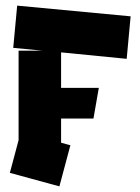

<svg xmlns="http://www.w3.org/2000/svg" viewBox="-20 -662 499 682"><path d="M191 0 15 -48 46 -164V-482H131L27 -492L41 -642L444 -604L430 -453L197 -476V-350H331L312 -241H197V-155L230 -146Z"/></svg>

Font: Blaka
Style: Regular
Weight: 400
Designer: Mohamed Gaber
Foundry: Kief Type Foundry
Version: Version 1.003; ttfautohint (v1.8.4.7-5d5b)